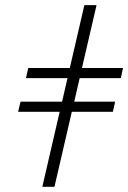

<svg xmlns="http://www.w3.org/2000/svg" viewBox="-20 -720 494 740"><path d="M143.1 0 210 -289.1H49.8L59.1 -328.1H219.2L240.2 -418.9H80.1L88.9 -458H249L305.2 -700.2H352.1L295.9 -458H454.1L445.8 -418.9H287.1L266.1 -328.1H423.8L415 -289.1H256.8L189.9 0Z"/></svg>

Font: Junicode SmCond Light
Style: Italic
Weight: 300
Width: 4
Italic angle: -11°
Designer: Peter S. Baker
Version: Version 2.206